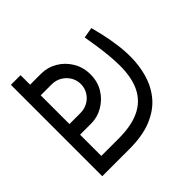

<svg xmlns="http://www.w3.org/2000/svg" viewBox="-105 -770 997 997"><g transform="rotate(45 393.5 -271.5)"><path d="M40 0V-71H682L633 -29V-199Q633 -293 604 -353Q575 -413 517 -442Q459 -471 371 -471Q334 -471 292.5 -467Q251 -463 211 -457Q171 -451 137 -445L127 -504Q150 -510 190.5 -519.5Q231 -529 280 -536Q329 -543 377 -543Q440 -543 500 -526Q560 -509 607.5 -470Q655 -431 683 -364.5Q711 -298 711 -199V0ZM110 -71V-151Q110 -199 134 -240Q158 -281 200 -306Q242 -331 294 -331Q347 -331 388 -306Q429 -281 453 -240Q477 -199 477 -151V-71H399V-151Q399 -182 385 -206.5Q371 -231 347 -245.5Q323 -260 294 -260Q265 -260 241 -245.5Q217 -231 202.5 -206.5Q188 -182 188 -151V-71Z"/></g></svg>

Font: Cairo
Style: Regular
Weight: 400
Designer: Mohamed Gaber, Accademia di Belle Arti di Urbino
Foundry: Kief Type Foundry, Accademia di Belle Arti di Urbino
Version: Version 3.120